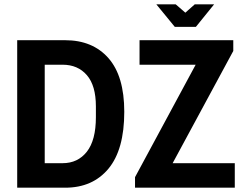

<svg xmlns="http://www.w3.org/2000/svg" viewBox="-20 -873 1133 893"><path d="M60 0V-686H283Q411 -686 484.5 -602.5Q558 -519 558 -353Q558 -177 484.5 -88.5Q411 0 283 0ZM188 -114H271Q342 -114 384 -167.5Q426 -221 426 -328V-378Q426 -475 384 -523.5Q342 -572 271 -572H188ZM608 0V-49L890 -572H629V-686H1065V-636L783 -114H1072V0ZM793 -748 707 -853H797L842 -814L886 -853H976L891 -748Z"/></svg>

Font: Archivo Narrow
Style: Bold
Weight: 700
Designer: Hector Gatti
Foundry: Omnibus-Type
Version: Version 3.002